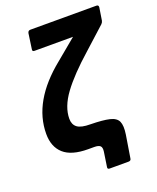

<svg xmlns="http://www.w3.org/2000/svg" viewBox="-149 -772 814 993"><g transform="rotate(-20 257.5 -275.5)"><path d="M280 132Q267 132 270 119L282 39Q285 17 276 8.5Q267 0 243 0H210Q119 0 76 -38.5Q33 -77 33 -148Q33 -327 223 -480L335 -573H123Q110 -573 113 -586L125 -670Q128 -683 140 -683H504Q516 -683 515 -670L504 -600Q502 -591 495 -584L379 -479Q276 -388 224 -317Q172 -246 172 -181Q172 -149 193 -133Q214 -117 265 -117Q333 -116 369 -107.5Q405 -99 415.5 -75.5Q426 -52 419 -5L399 119Q398 132 384 132Z"/></g></svg>

Font: Sofia Sans ExtraBold
Style: Italic
Weight: 800
Italic angle: -9°
Designer: Botio Nikoltchev, Ani Petrova
Foundry: lettersoup
Version: Version 4.100; ttfautohint (v1.8.4.7-5d5b)